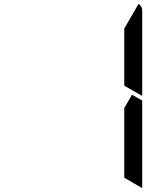

<svg xmlns="http://www.w3.org/2000/svg" viewBox="-20 -1014 856 995"><path d="M664 -523 717 -493V-41V-39L624 -93V-454ZM698 -994Q717 -982 717 -959V-517L624 -570V-866Z"/></svg>

Font: DSEG7 Modern
Style: Regular
Weight: 400
Designer: Keshikan(Twitter:@keshinomi_88pro)
Version: Version 0.46